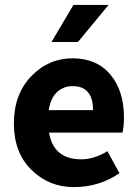

<svg xmlns="http://www.w3.org/2000/svg" viewBox="-20 -744 558 776"><path d="M356 -298.8Q356 -396 272.9 -396Q237.8 -396 211.4 -372.6Q185.1 -349.1 176.8 -298.8ZM178.2 -208Q196.3 -100.1 308.6 -100.1Q360.4 -100.1 414.1 -132.8L462.9 -43.9Q380.4 12.2 278.8 12.2Q177.7 12.2 106.9 -57.6Q36.1 -127.4 36.1 -245.1Q36.1 -362.8 106.4 -436Q176.8 -508.8 274.4 -508.3Q372.1 -507.8 426.8 -441.9Q481 -376 481 -270Q481 -234.4 475.1 -208ZM294.9 -574.2H188L276.9 -724.1H418.9Z"/></svg>

Font: SourceSansPro-Bold
Style: Bold
Weight: 700
Designer: Paul D. Hunt
Foundry: Adobe Systems Incorporated
Version: Version 1.050;PS Version 1.000;hotconv 1.0.70;makeotf.lib2.5